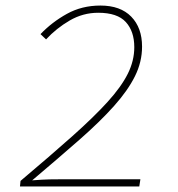

<svg xmlns="http://www.w3.org/2000/svg" viewBox="-20 -672 640 692"><path d="M52 0 54 -20Q163 -112 240.5 -181Q318 -250 367.5 -304.5Q417 -359 440.5 -406Q464 -453 464 -502Q464 -559 433.5 -592.5Q403 -626 334 -626Q279 -626 231 -598Q183 -570 146 -530L126 -549Q167 -592 221 -622Q275 -652 342 -652Q414 -652 453 -612Q492 -572 492 -504Q492 -449 466.5 -397.5Q441 -346 391 -290Q341 -234 267 -169Q193 -104 96 -22Q135 -25 159 -25.5Q183 -26 214 -26H486L482 0Z"/></svg>

Font: Source Code Pro ExtraLight ExtraLight
Style: Italic
Weight: 250
Italic angle: -11°
Monospace: yes
Version: Version 1.016;hotconv 1.0.116;makeotfexe 2.5.65601